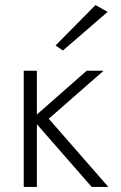

<svg xmlns="http://www.w3.org/2000/svg" viewBox="-20 -740 480 760"><path d="M74 -460V0H126V-460ZM343 0H409L173 -270L390 -460H323L107 -270ZM406 -693 358 -720 200 -560 229 -540Z"/></svg>

Font: NM-font
Style: Light
Weight: 500
Designer: ""
Foundry: ""
Version: ""